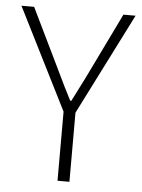

<svg xmlns="http://www.w3.org/2000/svg" viewBox="-50 -699 546 739"><g transform="rotate(5 223.5 -329.5)"><path d="M200 0V-267L3 -659H52L152 -453Q205 -342 222 -311H226Q281 -418 297 -453L397 -659H444L246 -267V0Z"/></g></svg>

Font: Toshiba Sans Light
Style: Regular
Weight: 300
Designer: Paul D. Hunt
Foundry: Toshiba Corporation
Version: Version 2.020;PS 2.0;hotconv 1.0.86;makeotf.lib2.5.63406